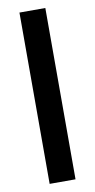

<svg xmlns="http://www.w3.org/2000/svg" viewBox="-85 -765 396 803"><g transform="rotate(-10 113.5 -364.0)"><path d="M168.5 -727.5V0H58.6V-727.5Z"/></g></svg>

Font: Inter Tight Medium
Style: Regular
Weight: 500
Designer: Rasmus Andersson
Foundry: rsms
Version: Version 3.004; ttfautohint (v1.8.4.7-5d5b)